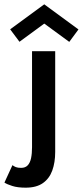

<svg xmlns="http://www.w3.org/2000/svg" viewBox="-80 -647 382 887"><path d="M38.5 220Q1.5 220 -23 212.2Q-47.5 204.5 -59.5 196.5L-22.5 116Q-15.5 121.5 -6.8 125Q2 128.5 17.5 128.5Q37 128.5 48 116.8Q59 105 63.5 83.8Q68 62.5 68 33V-410.5H175V55Q175 103.5 161.5 140.8Q148 178 118 199Q88 220 38.5 220ZM240 -453.5 124.5 -538 10 -454 -33 -511.5 124.5 -627 282.5 -511Z"/></svg>

Font: League Spartan Medium
Style: Regular
Weight: 500
Foundry: The League of Moveable Type
Version: Version 2.002